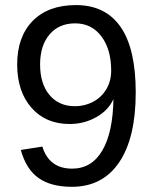

<svg xmlns="http://www.w3.org/2000/svg" viewBox="-20 -718 596 748"><path d="M508.8 -357.9Q508.8 -180.7 444.1 -85.4Q379.4 9.8 259.8 9.8Q179.2 9.8 130.6 -24.2Q82 -58.1 61 -133.8L145 -147Q171.4 -61 261.2 -61Q336.9 -61 378.4 -131.3Q419.9 -201.7 421.9 -332Q402.3 -288.1 355 -261.5Q307.6 -234.9 251 -234.9Q158.2 -234.9 102.5 -298.3Q46.9 -361.8 46.9 -466.8Q46.9 -574.7 107.4 -636.5Q168 -698.2 275.9 -698.2Q390.6 -698.2 449.7 -613.3Q508.8 -528.3 508.8 -357.9ZM413.1 -442.9Q413.1 -525.9 375 -576.4Q336.9 -627 272.9 -627Q209.5 -627 172.9 -583.7Q136.2 -540.5 136.2 -466.8Q136.2 -391.6 172.9 -347.9Q209.5 -304.2 272 -304.2Q310.1 -304.2 342.8 -321.5Q375.5 -338.9 394.3 -370.6Q413.1 -402.3 413.1 -442.9Z"/></svg>

Font: Arial
Style: Regular
Weight: 400
Designer: Steve Matteson
Foundry: Ascender Corporation
Version: Version 2.00.3